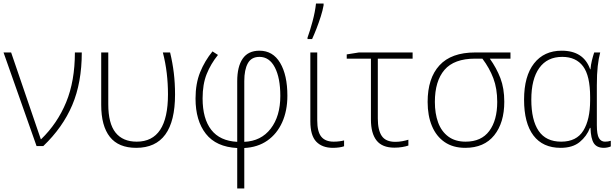

<svg xmlns="http://www.w3.org/2000/svg" viewBox="-21 -827 3483 1087"><path d="M-1 -530H42L188 -103Q192 -89 199 -71Q206 -53 210 -39H212Q304 -128 353.5 -248Q403 -368 403 -530H442Q442 -359 388 -232Q334 -105 224 0H186Z M750 10Q650 10 601 -52Q552 -114 552 -233V-530H592V-237Q592 -128 633 -76.5Q674 -25 753 -25Q930 -25 930 -293Q930 -354 923 -413Q916 -472 901 -530H942Q956 -472 963 -414Q970 -356 970 -292Q970 10 750 10Z M1182 -536 1213 -516Q1172 -465 1149 -407.5Q1126 -350 1126 -270Q1126 -155 1175 -92Q1224 -29 1322 -24V-367Q1322 -450 1353 -495Q1384 -540 1448 -540Q1524 -540 1565 -471Q1606 -402 1606 -285Q1606 -200 1576.5 -134.5Q1547 -69 1492.5 -31Q1438 7 1362 11V240H1322V11Q1203 5 1144.5 -69.5Q1086 -144 1086 -269Q1086 -354 1112 -418Q1138 -482 1182 -536ZM1448 -505Q1402 -505 1382 -468.5Q1362 -432 1362 -368V-24Q1457 -28 1511.5 -98.5Q1566 -169 1566 -284Q1566 -386 1535 -445.5Q1504 -505 1448 -505Z M1775 -530V-146Q1775 -81 1798 -53Q1821 -25 1868 -25Q1885 -25 1900.5 -27Q1916 -29 1927 -32V1Q1917 5 1899.5 7.5Q1882 10 1864 10Q1803 10 1769.5 -25Q1736 -60 1736 -140V-530ZM1720 -606V-614Q1734 -652 1748.5 -706Q1763 -760 1768 -807H1811V-797Q1806 -768 1795 -733.5Q1784 -699 1771 -665.5Q1758 -632 1746 -606Z M2315 -530V-495H2118V-156Q2118 -90 2140.5 -57Q2163 -24 2217 -24Q2237 -24 2256 -27.5Q2275 -31 2291 -36V-3Q2277 2 2256 5.5Q2235 9 2212 9Q2143 9 2111 -31.5Q2079 -72 2079 -150V-495H1942V-519L2011 -530Z M2834 -251Q2834 -132 2777 -61Q2720 10 2613 10Q2544 10 2496.5 -22.5Q2449 -55 2424.5 -113.5Q2400 -172 2400 -250Q2400 -384 2467 -457Q2534 -530 2669 -530H2869V-495H2752Q2790 -442 2812 -384.5Q2834 -327 2834 -251ZM2441 -250Q2441 -184 2459.5 -133.5Q2478 -83 2517 -54Q2556 -25 2615 -25Q2704 -25 2749 -85.5Q2794 -146 2794 -250Q2794 -326 2772 -384Q2750 -442 2710 -495H2669Q2550 -495 2495.5 -431.5Q2441 -368 2441 -250Z M3153 10Q3052 10 2999 -60Q2946 -130 2946 -263Q2946 -396 3002.5 -468Q3059 -540 3159 -540Q3283 -540 3320 -435H3322Q3324 -460 3330 -484.5Q3336 -509 3343 -530H3377Q3368 -496 3363 -452Q3358 -408 3358 -344V-119Q3358 -65 3370 -45Q3382 -25 3404 -25Q3422 -25 3437 -30V2Q3431 5 3419.5 7.5Q3408 10 3398 10Q3358 10 3341 -16Q3324 -42 3322 -103H3319Q3301 -56 3261 -23Q3221 10 3153 10ZM3156 -25Q3243 -25 3281.5 -87.5Q3320 -150 3320 -259V-278Q3320 -398 3280 -451.5Q3240 -505 3162 -505Q3077 -505 3032 -442Q2987 -379 2987 -263Q2987 -147 3028.5 -86Q3070 -25 3156 -25Z"/></svg>

Font: Noto Sans Disp ExtLt
Style: Regular
Weight: 200
Designer: Monotype Design Team
Foundry: Monotype Imaging Inc.
Version: Version 2.000;GOOG;noto-source:20170915:90ef993387c0